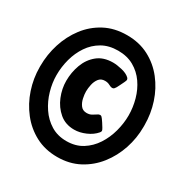

<svg xmlns="http://www.w3.org/2000/svg" viewBox="-174 -835 967 1006"><g transform="rotate(30 309.0 -332.0)"><path d="M309.1 36.6Q235.8 36.6 177.7 5.9Q119.6 -24.9 78.9 -76.9Q38.1 -128.9 16.6 -193.6Q-4.9 -258.3 -4.9 -325.7V-332.5Q-4.9 -401.9 15.9 -467.3Q36.6 -532.7 76.7 -585.2Q116.7 -637.7 175 -668.7Q233.4 -699.7 309.1 -699.7Q383.3 -699.7 441.4 -669.2Q499.5 -638.7 540 -586.9Q580.6 -535.2 601.8 -470.5Q623 -405.8 623 -336.9V-325.7Q623 -258.3 601.6 -193.6Q580.1 -128.9 539.3 -76.9Q498.5 -24.9 440.4 5.9Q382.3 36.6 309.1 36.6ZM309.1 -59.6Q364.3 -59.6 404.8 -85Q445.3 -110.4 472.2 -151.6Q499 -192.9 512.2 -242.2Q525.4 -291.5 525.4 -338.9Q525.4 -387.2 512.2 -434.8Q499 -482.4 472.2 -521Q445.3 -559.6 404.5 -582.8Q363.8 -606 309.1 -606Q253.4 -606 212.4 -582.3Q171.4 -558.6 144.8 -519Q118.2 -479.5 105.2 -431.4Q92.3 -383.3 92.3 -334Q92.3 -287.1 106.2 -238.8Q120.1 -190.4 147.5 -149.9Q174.8 -109.4 215.3 -84.5Q255.9 -59.6 309.1 -59.6ZM395 -267.1Q401.4 -267.1 405.3 -262.7Q409.2 -258.3 412.6 -253.9Q416 -249.5 423.6 -238Q431.2 -226.6 438 -215.1Q444.8 -203.6 444.8 -199.2Q444.8 -193.8 439.5 -187.5Q418 -162.1 382.8 -147Q347.7 -131.8 314.5 -131.8Q261.7 -131.8 225.3 -162.6Q189 -193.4 170.2 -239.7Q151.4 -286.1 151.4 -333Q151.4 -384.3 168.7 -431.4Q186 -478.5 222.7 -508.5Q259.3 -538.6 317.4 -538.6Q339.8 -538.6 371.1 -531.2Q402.3 -523.9 418.9 -508.3Q424.8 -502.4 424.8 -496.1Q424.8 -492.2 418.9 -479.5Q413.1 -466.8 406.5 -454.1Q399.9 -441.4 397.5 -436.5Q394.5 -431.2 390.1 -426Q385.7 -420.9 378.9 -420.9Q369.1 -420.9 357.2 -427.7Q345.2 -434.6 328.1 -434.6Q304.2 -434.6 291.5 -418Q278.8 -401.4 273.9 -378.7Q269 -356 269 -336.9Q269 -318.8 273.9 -296.1Q278.8 -273.4 291.5 -256.8Q304.2 -240.2 327.6 -240.2Q344.7 -240.2 357.2 -247.1Q369.6 -253.9 378.9 -260.5Q388.2 -267.1 395 -267.1Z"/></g></svg>

Font: Belanosima
Style: Regular
Weight: 400
Designer: The DocRepair Project, Santiago Orozco
Foundry: Google
Version: Version 2.000